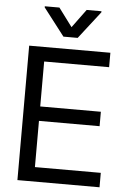

<svg xmlns="http://www.w3.org/2000/svg" viewBox="-62 -991 690 1035"><g transform="rotate(5 283.0 -473.0)"><path d="M72.3 0V-727.5H511.7V-649.4H160.2V-406.2H488.3V-328.1H160.2V-78.1H516.6V0ZM216.8 -946.3 291 -846.7 364.3 -946.3H444.3V-940.4L329.1 -792H252L137.7 -940.4V-946.3Z"/></g></svg>

Font: Inter Display
Style: Regular
Weight: 400
Designer: Rasmus Andersson
Foundry: rsms
Version: Version 4.000;git-37864ae